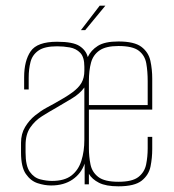

<svg xmlns="http://www.w3.org/2000/svg" viewBox="-20 -649 613 676"><path d="M397 7Q353 7 328.5 -5.5Q304 -18 293 -37V0H278V-73Q266 -38 235.5 -17Q205 4 160 4Q137 4 112.5 -4Q88 -12 71 -36.5Q54 -61 54 -112V-146Q54 -178 68.5 -202Q83 -226 103.5 -242.5Q124 -259 143.5 -269.5Q163 -280 172 -285Q212 -307 234.5 -323.5Q257 -340 267 -357.5Q277 -375 277 -400V-414Q277 -448 262.5 -463Q248 -478 226 -482Q204 -486 181 -486Q137 -486 115.5 -471Q94 -456 87.5 -431Q81 -406 81 -375V-334H65V-377Q65 -435 88 -468.5Q111 -502 181 -502Q237 -502 260 -487Q283 -472 289 -448Q300 -472 324.5 -487.5Q349 -503 397 -503Q453 -503 478 -484Q503 -465 509.5 -435Q516 -405 516 -372V-263H293V-127Q293 -98 298.5 -70.5Q304 -43 326 -26Q348 -9 397 -9Q446 -9 467.5 -26Q489 -43 494.5 -70Q500 -97 500 -127V-167H516V-124Q516 -93 510 -63Q504 -33 479 -13Q454 7 397 7ZM293 -279H500V-363Q500 -398 495 -426Q490 -454 468.5 -470.5Q447 -487 397 -487Q353 -487 330.5 -471.5Q308 -456 300.5 -428.5Q293 -401 293 -363ZM163 -12Q207 -12 231.5 -31Q256 -50 266.5 -83Q277 -116 277 -157V-341Q261 -319 233.5 -302.5Q206 -286 177 -269Q152 -255 127.5 -239.5Q103 -224 86.5 -200Q70 -176 70 -138V-112Q70 -65 85 -44Q100 -23 122 -17.5Q144 -12 163 -12ZM265 -543 331 -629H351L280 -543Z"/></svg>

Font: Alumni Sans Pinstripe
Style: Regular
Weight: 400
Designer: Robert E. Leuschke
Foundry: Robert E. Leuschke
Version: Version 1.010; ttfautohint (v1.8.4.7-5d5b)